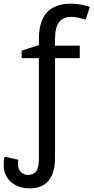

<svg xmlns="http://www.w3.org/2000/svg" viewBox="-33 -785 510 1047"><path d="M130 242Q66 242 26.5 207Q-13 172 -13 113Q-13 103 -12 92Q-11 81 -8 70L67 86Q66 90 65.5 95.5Q65 101 65 107Q65 138 81.5 153.5Q98 169 120 169Q148 169 163.5 150Q179 131 179 82V-468H85V-509L179 -539V-570Q179 -639 199.5 -682Q220 -725 259 -745Q298 -765 353 -765Q385 -765 411.5 -759.5Q438 -754 457 -747L434 -678Q418 -683 397 -688Q376 -693 354 -693Q310 -693 288.5 -663.5Q267 -634 267 -571V-536H402V-468H267V79Q267 130 252 166.5Q237 203 207 222.5Q177 242 130 242Z"/></svg>

Font: Noto Sans Ambassadori
Style: Regular
Weight: 400
Designer: Monotype Design Team
Foundry: Monotype Imaging Inc.
Version: Version 2.013